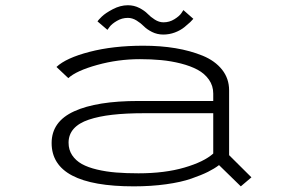

<svg xmlns="http://www.w3.org/2000/svg" viewBox="-20 -682 1090 714"><path d="M587.5 -553.5Q564.5 -553.5 545.2 -563.2Q526 -573 514.8 -584.5Q503.5 -596 487.8 -605.8Q472 -615.5 455.5 -615.5Q433.5 -615.5 414.5 -604.2Q395.5 -593 387.5 -582L379.5 -571L342.5 -602.5Q345.5 -607.5 358.5 -620.2Q371.5 -633 399.5 -647.8Q427.5 -662.5 455.5 -662.5Q478.5 -662.5 498 -652.5Q517.5 -642.5 528.8 -630.8Q540 -619 555.8 -609Q571.5 -599 588 -599Q610 -599 628.5 -610.5Q647 -622 654.5 -633L662 -644.5L699 -612Q694 -606 687.5 -599.8Q681 -593.5 666 -581.2Q651 -569 630.2 -561.2Q609.5 -553.5 587.5 -553.5ZM513 -512Q577 -512 632.5 -502.8Q688 -493.5 733.8 -474.8Q779.5 -456 805.8 -423Q832 -390 832 -346V-105L915 -22.5L875.5 11L794.5 -68Q777.5 -55 753.5 -43Q729.5 -31 691.5 -17.8Q653.5 -4.5 597.8 3.2Q542 11 477.5 11Q172 11 172 -150Q172 -230 256 -268.2Q340 -306.5 495 -306.5H773V-334Q773 -363 757 -385.8Q741 -408.5 715 -422.5Q689 -436.5 652.8 -445.8Q616.5 -455 579.2 -458.5Q542 -462 500.5 -462Q419 -462 341.5 -440.5Q264 -419 234 -391.5L190 -433Q225.5 -466.5 313 -489.2Q400.5 -512 513 -512ZM495 -37.5Q592.5 -37.5 665.5 -58.8Q738.5 -80 773 -111V-261H515.5Q448 -261 397.8 -255.2Q347.5 -249.5 310.2 -237Q273 -224.5 254 -203Q235 -181.5 235 -151.5Q235 -125 248.2 -105Q261.5 -85 284.2 -72.2Q307 -59.5 340.8 -51.5Q374.5 -43.5 411.8 -40.5Q449 -37.5 495 -37.5Z"/></svg>

Font: League Mono Extended UltraLight
Style: Regular
Weight: 200
Width: 9
Designer: Tyler Finck
Foundry: The League of Moveable Type / Tyler Finck
Version: Version 2.210